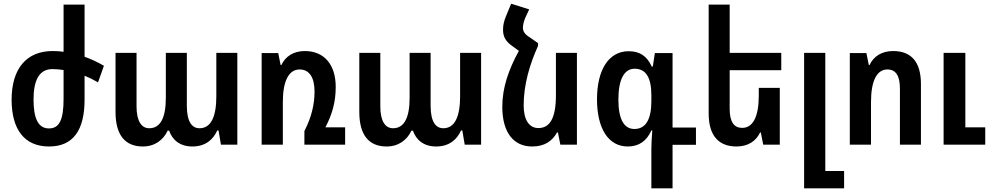

<svg xmlns="http://www.w3.org/2000/svg" viewBox="-20 -785 5375 1042"><path d="M439 -245V-374C464 -364 488 -352 512 -338L544 -428C508 -449 473 -465 439 -477V-760H325V-504C305 -507 285 -508 265 -508C123 -508 43 -411 43 -244C43 -82 113 10 246 10C378 10 439 -79 439 -245ZM264 -410C284 -410 305 -408 325 -405V-248C325 -137 303 -88 246 -88C187 -88 162 -142 162 -246C162 -351 194 -410 264 -410Z M755 10C820 10 866 -25 890 -76H898C915 -26 956 10 1024 10C1096 10 1138 -29 1159 -77H1166L1179 0H1268V-498H1154V-262C1154 -152 1125 -89 1063 -89C1021 -89 994 -125 994 -212V-498H880V-254C880 -145 850 -89 790 -89C748 -89 721 -127 721 -208V-498H607V-177C607 -51 660 10 755 10Z M1746 -94C1782 -163 1802 -230 1802 -313C1802 -435 1739 -508 1634 -508C1573 -508 1529 -479 1507 -432H1503L1490 -497H1400V0H1515V-231C1515 -347 1548 -408 1606 -408C1658 -408 1687 -366 1687 -288C1687 -220 1671 -149 1632 -74V0H1853V-94Z M2078 10C2143 10 2189 -25 2213 -76H2221C2238 -26 2279 10 2347 10C2419 10 2461 -29 2482 -77H2489L2502 0H2591V-498H2477V-262C2477 -152 2448 -89 2386 -89C2344 -89 2317 -125 2317 -212V-498H2203V-254C2203 -145 2173 -89 2113 -89C2071 -89 2044 -127 2044 -208V-498H1930V-177C1930 -51 1983 10 2078 10Z M2900 -551 2857 -581C2827 -599 2818 -615 2818 -635C2818 -651 2823 -671 2832 -691L2852 -734L2754 -765L2726 -697C2716 -673 2710 -650 2710 -624C2710 -585 2725 -560 2759 -536L2796 -509C2739 -405 2706 -308 2706 -205C2706 -69 2765 10 2868 10C2935 10 2977 -19 3003 -66H3008L3021 0H3111V-498H2997V-267C2997 -142 2963 -90 2902 -90C2850 -90 2822 -137 2822 -213C2822 -327 2855 -436 2900 -536Z M3515 237H3630V1H3757V-93H3630V-497H3534L3523 -424H3517C3491 -481 3452 -507 3392 -507C3282 -507 3220 -404 3220 -246C3220 -87 3282 10 3387 10C3447 10 3489 -19 3515 -77H3520C3517 -37 3515 -1 3515 20ZM3423 -85C3368 -85 3336 -135 3336 -245C3336 -354 3368 -412 3424 -412C3485 -412 3515 -365 3515 -268V-236C3515 -135 3483 -85 3423 -85Z M4212 -308H4098V-267C4098 -151 4066 -91 4008 -91C3964 -91 3940 -123 3940 -194V-404H4220V-498H3940V-760H3826V-169C3826 -47 3882 10 3977 10C4039 10 4083 -19 4105 -66H4109L4122 0H4212Z M4344 237H4561V143H4459V-498H4344Z M4592 0H4707V-231C4707 -347 4739 -408 4796 -408C4841 -408 4864 -375 4864 -304V0H4978V-329C4978 -452 4923 -508 4827 -508C4765 -508 4721 -479 4699 -432H4695L4682 -497H4592ZM5101 0H5327V-94H5219V-498H5101Z"/></svg>

Font: Noto Sans Armenian Condensed SemiBold
Style: Regular
Weight: 600
Width: 3
Designer: Monotype Design Team
Foundry: Monotype Imaging Inc.
Version: Version 2.008